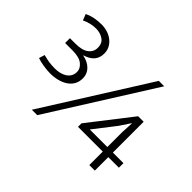

<svg xmlns="http://www.w3.org/2000/svg" viewBox="-130 -879 1129 1129"><g transform="rotate(45 434.0 -315.0)"><path d="M225 9 633 -639H678L270 9ZM694 -406H740V-150H828V-112H740V0H694V-112H488V-141ZM652 -284 548 -150H694V-274L698 -350H696ZM51 -613Q81 -627 108 -631.5Q135 -636 161 -636Q188 -636 212 -628Q236 -620 254 -605.5Q272 -591 282.5 -571Q293 -551 293 -526Q293 -455 214 -432V-430Q256 -422 281.5 -396.5Q307 -371 307 -334Q307 -304 294 -282Q281 -260 259 -246Q237 -232 209 -225Q181 -218 151 -218Q125 -218 93 -223Q61 -228 40 -236L51 -272Q80 -264 102 -261Q124 -258 150 -258Q170 -258 189 -262.5Q208 -267 223 -276.5Q238 -286 247 -301Q256 -316 256 -337Q256 -364 230 -385.5Q204 -407 145 -407H86V-447H130Q187 -447 214.5 -468Q242 -489 242 -523Q242 -561 215.5 -578.5Q189 -596 154 -596Q111 -596 66 -575Z"/></g></svg>

Font: Ek Mukta ExtraLight
Style: Regular
Weight: 275
Designer: Girish Dalvi and Yashodeep Gholap
Foundry: Ek Type
Version: Version 2.538;PS 1.002;hotconv 16.6.51;makeotf.lib2.5.65220;